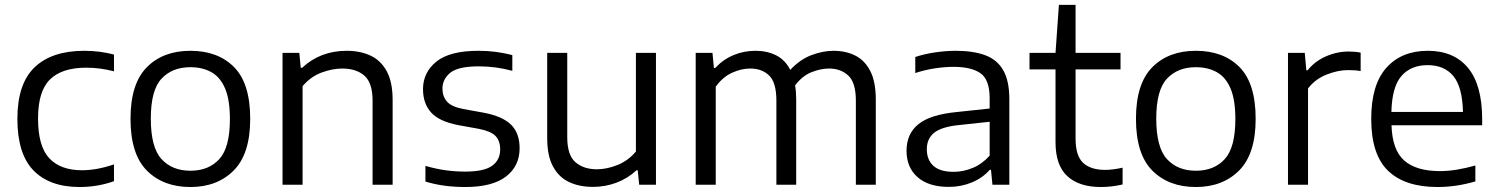

<svg xmlns="http://www.w3.org/2000/svg" viewBox="-20 -760 6161 790"><path d="M307.5 9.5Q184.5 9.5 118 -58.5Q51.5 -126.5 51.5 -271Q51.5 -415.5 122.5 -483.2Q193.5 -551 327 -551Q358.5 -551 389.8 -547Q421 -543 449 -535.5V-466.5Q420 -474 392 -477.8Q364 -481.5 334.5 -481.5Q235 -481.5 185.8 -433.2Q136.5 -385 136.5 -272.5Q136.5 -158 182.8 -108.8Q229 -59.5 317.5 -59.5Q346 -59.5 377.8 -65Q409.5 -70.5 449 -83.5V-14.5Q381.5 9.5 307.5 9.5Z M763.5 9.5Q652 9.5 584.5 -58Q517 -125.5 517 -271Q517 -415.5 584 -483.2Q651 -551 763.5 -551Q876.5 -551 943 -484Q1009.5 -417 1009.5 -271Q1009.5 -127 941.8 -58.8Q874 9.5 763.5 9.5ZM763.5 -57.5Q838.5 -57.5 882.2 -105.2Q926 -153 926 -270Q926 -349 906.2 -395.8Q886.5 -442.5 849.8 -463Q813 -483.5 763.5 -483.5Q688.5 -483.5 644.5 -436.2Q600.5 -389 600.5 -272Q600.5 -153.5 644.5 -105.5Q688.5 -57.5 763.5 -57.5Z M1142.5 0V-542.5H1211.5L1217.5 -481H1223Q1298 -551 1406.5 -551Q1462.5 -551 1505 -531Q1547.5 -511 1571.5 -466.5Q1595.5 -422 1595.5 -348.5V0H1513V-345.5Q1513 -419 1479.5 -448.5Q1446 -478 1388 -478Q1348 -478 1303.2 -461.5Q1258.5 -445 1225 -405.5V0Z M1894 9.5Q1803 9.5 1730.5 -13V-77.5Q1773.5 -65 1813.2 -59.5Q1853 -54 1894.5 -54Q1972 -54 2005 -78Q2038 -102 2038 -145Q2038 -181 2018.5 -200.8Q1999 -220.5 1949.5 -230L1866.5 -245Q1787.5 -260 1754 -297Q1720.5 -334 1720.5 -393Q1720.5 -462 1775.5 -506.5Q1830.5 -551 1948.5 -551Q2023 -551 2088 -533V-468.5Q2020.5 -487 1950 -487Q1865.5 -487 1833 -460.8Q1800.5 -434.5 1800.5 -395.5Q1800.5 -364.5 1818.5 -342.8Q1836.5 -321 1886 -311.5L1969 -296.5Q2047 -282 2082.5 -247.2Q2118 -212.5 2118 -150Q2118 -76.5 2061.8 -33.5Q2005.5 9.5 1894 9.5Z M2419.5 9Q2364 9 2321.8 -10.8Q2279.5 -30.5 2255.5 -74.8Q2231.5 -119 2231.5 -191.5V-542.5H2314V-195.5Q2314 -121.5 2347.8 -92.5Q2381.5 -63.5 2436 -63.5Q2476.5 -63.5 2520.5 -81Q2564.5 -98.5 2596.5 -136.5V-542.5H2679V0H2610L2604 -59.5H2599Q2562.5 -25.5 2516.2 -8.2Q2470 9 2419.5 9Z M2842.5 0V-542.5H2911.5L2917.5 -480.5H2923Q2955.5 -515.5 2998 -533.2Q3040.5 -551 3088.5 -551Q3136 -551 3173.2 -532.5Q3210.5 -514 3231.5 -472.5Q3272.5 -516 3319.5 -533.5Q3366.5 -551 3409.5 -551Q3460.5 -551 3499.8 -531Q3539 -511 3561.2 -467Q3583.5 -423 3583.5 -350V0H3501.5V-346Q3501.5 -420 3470.5 -449Q3439.5 -478 3391 -478Q3356.5 -478 3318.5 -462.8Q3280.5 -447.5 3251.5 -408.5Q3256 -382.5 3256 -351.5V0H3174.5V-346Q3174.5 -420 3145 -449Q3115.5 -478 3067 -478Q3030 -478 2991.8 -460.5Q2953.5 -443 2925 -403.5V0Z M3884 9Q3801 9 3755.5 -31Q3710 -71 3710 -139.5Q3710 -209.5 3758.8 -249Q3807.5 -288.5 3916.5 -299L4052 -313.5V-356Q4052 -432 4014.5 -458.5Q3977 -485 3902.5 -485Q3869.5 -485 3828.2 -479Q3787 -473 3746 -459.5V-525.5Q3783 -538 3827.8 -544.5Q3872.5 -551 3912.5 -551Q3985.5 -551 4034.5 -532.5Q4083.5 -514 4108.2 -470.5Q4133 -427 4133 -351.5V0H4063.5L4057.5 -61H4052Q4023.5 -28 3979 -9.5Q3934.5 9 3884 9ZM3793.5 -146Q3793.5 -102 3820.8 -77.5Q3848 -53 3903.5 -53Q3943.5 -53 3982.2 -69Q4021 -85 4052 -119.5V-259L3922 -245Q3852.5 -237.5 3823 -213.2Q3793.5 -189 3793.5 -146Z M4509.5 9.5Q4420.5 9.5 4371.8 -35Q4323 -79.5 4323 -175.5V-474.5H4216V-542.5H4323L4337 -740H4405.5V-542.5H4590.5V-474.5H4405.5V-190Q4405.5 -119 4436.5 -90Q4467.5 -61 4527.5 -61Q4558 -61 4599 -70V-1Q4554.5 9.5 4509.5 9.5Z M4900.5 9.5Q4789 9.5 4721.5 -58Q4654 -125.5 4654 -271Q4654 -415.5 4721 -483.2Q4788 -551 4900.5 -551Q5013.5 -551 5080 -484Q5146.5 -417 5146.5 -271Q5146.5 -127 5078.8 -58.8Q5011 9.5 4900.5 9.5ZM4900.5 -57.5Q4975.5 -57.5 5019.2 -105.2Q5063 -153 5063 -270Q5063 -349 5043.2 -395.8Q5023.5 -442.5 4986.8 -463Q4950 -483.5 4900.5 -483.5Q4825.5 -483.5 4781.5 -436.2Q4737.5 -389 4737.5 -272Q4737.5 -153.5 4781.5 -105.5Q4825.5 -57.5 4900.5 -57.5Z M5279.5 0V-542.5H5348.5L5355 -471H5360.5Q5390 -508 5435.5 -528Q5481 -548 5529.5 -548Q5555.5 -548 5578.5 -543.5V-467.5Q5566 -470 5552.8 -470.8Q5539.5 -471.5 5525.5 -471.5Q5485 -471.5 5438.5 -453.2Q5392 -435 5362 -396V0Z M5895 9.5Q5761 9.5 5691.5 -57.2Q5622 -124 5622 -271Q5622 -411 5684.2 -481Q5746.5 -551 5855 -551Q5962 -551 6020.2 -480.8Q6078.5 -410.5 6078.5 -269V-244.5H5705.5Q5708.5 -143 5757.8 -99.5Q5807 -56 5905 -56Q5938.5 -56 5974.8 -62Q6011 -68 6050.5 -79V-13.5Q6008.5 -1.5 5970.5 4Q5932.5 9.5 5895 9.5ZM5854 -492Q5785.5 -492 5746.5 -447.5Q5707.5 -403 5705 -299.5H5999.5Q5997 -402.5 5959.8 -447.2Q5922.5 -492 5854 -492Z"/></svg>

Font: Encode Sans SemiExpanded SemiExpanded
Style: Regular
Weight: 400
Width: 6
Designer: Multiple Designers
Foundry: Impallari Type
Version: Version 3.000; ttfautohint (v1.8.3) -l 8 -r 50 -G 200 -x 14 